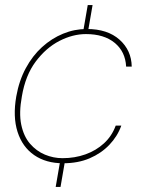

<svg xmlns="http://www.w3.org/2000/svg" viewBox="-20 -630 563 755"><path d="M199 105 218 -5H237L218 105ZM306 -500 325 -610H344L325 -500ZM228 12Q161 12 114.5 -20Q68 -52 49 -111.5Q30 -171 44 -251Q55 -313 81.5 -362Q108 -411 145.5 -445Q183 -479 228 -497.5Q273 -516 321 -516Q403 -516 450 -474Q497 -432 498 -368H476Q473 -427 431 -461.5Q389 -496 318 -496Q266 -496 213.5 -469Q161 -442 120.5 -388Q80 -334 66 -251Q54 -186 63.5 -140Q73 -94 98 -65Q123 -36 156.5 -22Q190 -8 226 -8Q274 -8 316 -23Q358 -38 389 -66.5Q420 -95 435 -136H457Q442 -94 410 -60.5Q378 -27 332.5 -7.5Q287 12 228 12Z"/></svg>

Font: DM Sans Thin
Style: Italic
Weight: 250
Italic angle: -10°
Designer: Colophon Foundry, Jonny Pinhorn
Foundry: Colophon Foundry
Version: Version 4.004;gftools[0.9.30]